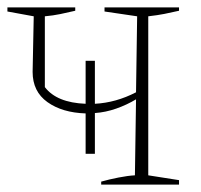

<svg xmlns="http://www.w3.org/2000/svg" viewBox="-25 -498 541 518"><path d="M248 0V-8Q269 -14 294.5 -19Q320 -24 339 -25L342 -230Q317 -215 288.5 -205Q260 -195 231 -193V-83H206V-192Q143 -194 103 -222.5Q63 -251 63 -304L66 -454L-5 -467V-478H178V-469Q157 -464 137.5 -460Q118 -456 96 -454V-263Q128 -221 206 -218V-334H231V-218Q288 -221 342 -249L345 -454L257 -467V-478H458V-469Q436 -464 418.5 -460.5Q401 -457 375 -454V-25L458 -12V0Z"/></svg>

Font: Piazzolla Thin
Style: Regular
Weight: 100
Designer: Juan Pablo del Peral
Foundry: Huerta Tipografica
Version: Version 1.330